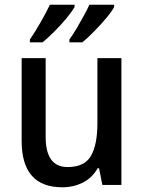

<svg xmlns="http://www.w3.org/2000/svg" viewBox="-20 -786 611 816"><path d="M496 -539V0H415L401 -71H395Q372 -30 332 -10Q292 10 245 10Q72 10 72 -187V-539H174V-205Q174 -76 267 -76Q339 -76 366.5 -123.5Q394 -171 394 -263V-539ZM465 -756Q455 -737 431 -708.5Q407 -680 379.5 -652Q352 -624 330 -606H275V-618Q290 -639 306 -666Q322 -693 336.5 -719.5Q351 -746 360 -766H465ZM297 -756Q286 -737 263 -709Q240 -681 212 -653Q184 -625 161 -606H107V-618Q129 -650 153.5 -693Q178 -736 192 -766H297Z"/></svg>

Font: Noto Sans Telugu SemiCondensed Medium
Style: Regular
Weight: 500
Width: 4
Designer: Jelle Bosma - Monotype Design Team
Foundry: Monotype Imaging Inc.
Version: Version 2.005; ttfautohint (v1.8.4.7-5d5b)